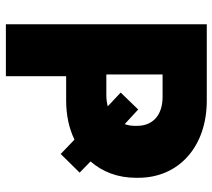

<svg xmlns="http://www.w3.org/2000/svg" viewBox="-56 -684 740 669"><g transform="rotate(90 314.5 -350.0)"><path d="M65 0H246V-210H330C382 -210 428 -220 467 -239L517 -191L582 -257L543 -295C579 -336 600 -390 600 -453V-461C600 -603 491 -700 331 -700H65ZM240 -350V-546H318C384 -546 419 -510 419 -457V-449C419 -437 417 -425 413 -414L362 -461L303 -400L351 -355C339 -352 327 -350 312 -350Z"/></g></svg>

Font: Fixel Text ExtraBold
Style: Regular
Weight: 800
Width: 4
Designer: AlfaBravo + MacPaw
Foundry: Kyrylo Tkachov, Marchela Mozhyna, Serhii Makarenko, Maria Weinstein, Zakhar Kryvoshyya
Version: Version 1.211